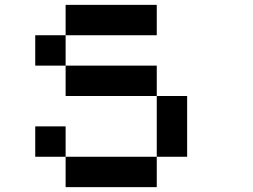

<svg xmlns="http://www.w3.org/2000/svg" viewBox="-20 -770 1040 790"><path d="M250 -750H625V-625H250ZM250 -625V-500H125V-625ZM250 -500H625V-375H250ZM625 -375H750V-125H625ZM625 -125V0H250V-125ZM250 -125H125V-250H250Z"/></svg>

Font: Dogica
Style: Regular
Weight: 400
Monospace: yes
Designer: Roberto Mocci
Version: Version 001.012